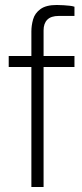

<svg xmlns="http://www.w3.org/2000/svg" viewBox="-20 -751 331 771"><path d="M106 0V-482H15V-526H106V-625Q106 -649 113 -673.5Q120 -698 142.5 -714.5Q165 -731 208 -731Q223 -731 235.5 -730Q248 -729 259 -728Q270 -727 279 -724V-687H216Q185 -687 170 -672Q155 -657 155 -629V-526H279V-482H155V0Z"/></svg>

Font: Archivo SemiExpanded Thin
Style: Regular
Weight: 250
Width: 6
Designer: Hector Gatti
Foundry: Omnibus-Type
Version: Version 2.001